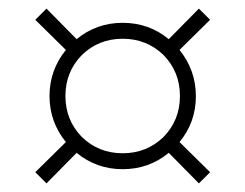

<svg xmlns="http://www.w3.org/2000/svg" viewBox="-20 -475 569 446"><path d="M442 -49 372 -120Q326 -82 265 -82Q204 -82 158 -120L88 -49L62 -75L133 -145Q95 -192 95 -252Q95 -312 133 -359L62 -429L88 -455L158 -384Q204 -422 265 -422Q326 -422 372 -384L442 -455L468 -429L397 -359Q435 -312 435 -251.5Q435 -191 397 -145L468 -75ZM170 -157Q209 -119 265 -119Q321 -119 360 -157Q398 -196 398 -252Q398 -308 360 -347Q321 -385 265 -385Q209 -385 170 -347Q132 -308 132 -252Q132 -196 170 -157Z"/></svg>

Font: TitilliumMaps29L
Style: 1 wt
Weight: 100
Designer: Campivisivi
Foundry: Accademia di Belle Arti di Urbino and students of MA course of Visual design
Version: Version 001.001